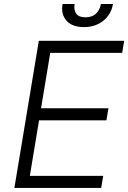

<svg xmlns="http://www.w3.org/2000/svg" viewBox="-20 -929 634 949"><path d="M51.1 0 171.9 -727.3H593.8L583.8 -667.6H228.3L182.9 -393.8H516L506 -334.2H172.9L127.5 -59.7H490.1L480.1 0ZM478.7 -909.1H538.4Q529.8 -858 490.6 -826.5Q451.3 -795.1 394.2 -795.1Q337.4 -795.1 308.9 -826.5Q280.5 -858 289.1 -909.1H348.7Q343.8 -879.6 356.7 -861.5Q369.7 -843.4 402.3 -843.4Q435 -843.4 454.4 -861.5Q473.7 -879.6 478.7 -909.1Z"/></svg>

Font: Karasuma Gothic
Style: Light Italic
Weight: 300
Italic angle: 9.39998°
Designer: Rasmus Andersson / Ryoko Nishizuka
Foundry: rsms
Version: Version 1.00